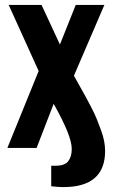

<svg xmlns="http://www.w3.org/2000/svg" viewBox="-20 -598 470 776"><path d="M404.8 12.2Q404.8 158.2 235.8 158.2Q216.8 158.2 187 154.8V71.8H205.1Q242.2 71.8 256.1 53.2Q270 34.7 270 3.9Q270 -47.9 200.2 -172.4Q197.8 -176.3 196.8 -178.2L127.9 0H9.8L136.2 -311L15.1 -578.1H147.9L222.2 -418L286.1 -578.1H401.9L278.8 -292Q282.7 -284.7 300.5 -253.2Q318.4 -221.7 325.7 -208Q333 -194.3 348.4 -165Q363.8 -135.7 371.1 -116.9Q378.4 -98.1 387.7 -73.5Q397 -48.8 400.9 -27.8Q404.8 -6.8 404.8 12.2Z"/></svg>

Font: Oswald Medium
Style: Regular
Weight: 500
Designer: Vernon Adams
Foundry: Vernon Adams
Version: Version 4.103